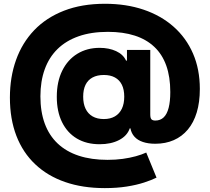

<svg xmlns="http://www.w3.org/2000/svg" viewBox="-20 -759 1095 1002"><path d="M526.9 222.7Q411.1 222.7 319.6 190.9Q228 159.2 163.6 98.1Q99.1 37.1 65.4 -50.5Q31.7 -138.2 31.7 -249.5Q31.7 -356.4 63.7 -446Q95.7 -535.6 158.4 -601.3Q221.2 -667 314 -703.1Q406.7 -739.3 527.8 -739.3Q638.7 -739.3 729.5 -708.5Q820.3 -677.7 886 -619.6Q951.7 -561.5 987.3 -479.5Q1022.9 -397.5 1022.9 -294.9Q1022.9 -225.6 1006.8 -172.4Q990.7 -119.1 960.2 -82.8Q929.7 -46.4 886.7 -27.6Q843.8 -8.8 790.5 -8.8Q753.4 -8.8 725.8 -18.1Q698.2 -27.3 681.9 -45.4Q665.5 -63.5 660.6 -89.4H657.2Q644 -50.3 601.8 -28.3Q559.6 -6.3 500 -6.3Q431.2 -6.3 381.1 -36.1Q331.1 -65.9 303.7 -121.6Q276.4 -177.2 276.4 -253.9Q276.4 -332.5 304.7 -389.9Q333 -447.3 383.5 -478.3Q434.1 -509.3 500 -509.3Q548.8 -509.3 585.9 -492.2Q623 -475.1 637.7 -442.9H642.6V-498.5H764.2V-162.1Q764.2 -143.1 770.3 -136.5Q776.4 -129.9 790.5 -129.9Q816.9 -129.9 834.2 -146.5Q851.6 -163.1 860.1 -196.3Q868.7 -229.5 868.7 -278.8Q868.7 -357.9 847.7 -416.7Q826.7 -475.6 785.2 -514.6Q743.7 -553.7 683.1 -573.2Q622.6 -592.8 543.5 -592.8Q456.1 -592.8 390.1 -569.6Q324.2 -546.4 280 -502.9Q235.8 -459.5 213.4 -397.2Q190.9 -335 190.9 -256.3Q190.9 -175.8 213.6 -114Q236.3 -52.2 281 -10Q325.7 32.2 391.1 53.7Q456.5 75.2 541.5 75.2Q583.5 75.2 620.6 70.1Q657.7 64.9 688.7 56.4Q719.7 47.9 743.2 37.1L796.9 168Q771.5 180.7 731.9 193.6Q692.4 206.5 640.9 214.6Q589.4 222.7 526.9 222.7ZM522 -137.7Q555.7 -137.7 579.6 -151.6Q603.5 -165.5 616 -191.7Q628.4 -217.8 628.4 -254.4Q628.4 -291.5 616 -316.7Q603.5 -341.8 579.8 -354.7Q556.2 -367.7 522 -367.7Q487.3 -367.7 463.1 -354.7Q439 -341.8 426.5 -316.7Q414.1 -291.5 414.1 -254.4Q414.1 -217.8 426.5 -191.7Q439 -165.5 463.1 -151.6Q487.3 -137.7 522 -137.7Z"/></svg>

Font: Inter 17pt Black
Style: Regular
Weight: 900
Version: Version 4.001;git-66647c0bb